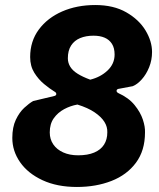

<svg xmlns="http://www.w3.org/2000/svg" viewBox="-20 -732 632 764"><path d="M286 12Q207 12 149 -15Q91 -42 60 -86.5Q29 -131 29 -183Q29 -226 43 -255.5Q57 -285 76.5 -303Q96 -321 112 -330L196 -350Q204 -352 204 -358Q204 -364 196 -368Q178 -379 155.5 -397.5Q133 -416 116.5 -442.5Q100 -469 100 -505Q100 -568 134.5 -614.5Q169 -661 227.5 -686.5Q286 -712 359 -712Q432 -712 482.5 -683Q533 -654 559 -611Q585 -568 585 -525Q585 -493 573.5 -464.5Q562 -436 544 -416Q526 -396 508 -389L455 -379Q445 -378 444 -372Q443 -366 450 -362Q492 -343 515.5 -314Q539 -285 548.5 -256Q558 -227 557 -205Q557 -133 521 -84.5Q485 -36 423.5 -12Q362 12 286 12ZM291 -114Q329 -114 355 -125Q381 -136 394 -156.5Q407 -177 407 -205Q408 -227 395.5 -247Q383 -267 356.5 -285Q330 -303 288 -316Q260 -311 235 -297.5Q210 -284 194 -261.5Q178 -239 178 -205Q178 -178 192 -157.5Q206 -137 231.5 -125.5Q257 -114 291 -114ZM339 -415Q380 -425 408 -451.5Q436 -478 436 -515Q436 -541 425.5 -557.5Q415 -574 396.5 -582Q378 -590 352 -590Q322 -590 299 -580.5Q276 -571 263 -551Q250 -531 250 -500Q250 -482 259.5 -466.5Q269 -451 289 -438.5Q309 -426 339 -415Z"/></svg>

Font: Finlandica
Style: Italic
Weight: 400
Italic angle: -8°
Designer: Niklas Ekholm, Juho Hiilivirta, Jaakko Suomalainen
Foundry: Helsinki Type Studio
Version: Version 1.064